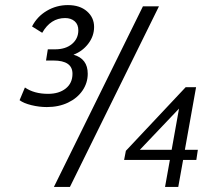

<svg xmlns="http://www.w3.org/2000/svg" viewBox="-20 -735 837 755"><path d="M164 -314Q134 -314 103.5 -321.5Q73 -329 57 -341L78 -391Q114 -366 169 -366Q212 -366 238.5 -387Q265 -408 265 -445Q265 -497 190 -497H161L168 -541H196Q238 -541 263 -562Q288 -583 288 -616Q288 -639 273.5 -651.5Q259 -664 236 -664Q179 -664 146 -606L106 -631Q126 -670 164 -692.5Q202 -715 247 -715Q294 -715 322 -690.5Q350 -666 350 -629Q350 -593 327 -563Q304 -533 269 -520Q325 -504 325 -445Q325 -409 304.5 -379Q284 -349 247.5 -331.5Q211 -314 164 -314ZM192 0 542 -710H605L255 0ZM752 -106H700L681 0H629L648 -106H468L475 -142L710 -392H751L707 -146H758ZM530 -146H655L684 -308Z"/></svg>

Font: Livvic
Style: Italic
Weight: 400
Italic angle: -10°
Designer: Jacques Le Bailly, Baron von Fonthausen
Version: Version 1.001; ttfautohint (v1.8.2)